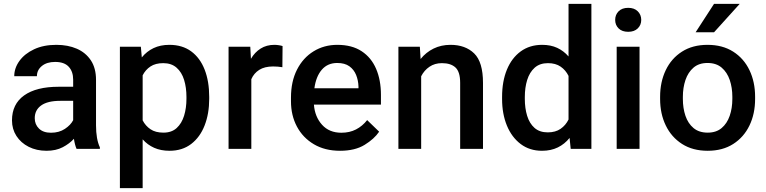

<svg xmlns="http://www.w3.org/2000/svg" viewBox="-20 -770 3963 993"><path d="M376 0Q367.2 -19.5 362.3 -52.2Q339.4 -26.9 304.2 -8.5Q269 9.8 220.7 9.8Q168.9 9.8 128.4 -10.7Q87.9 -31.2 64.9 -66.9Q42 -102.5 42 -147.5Q42 -231.4 104.7 -276.4Q167.5 -321.3 283.2 -321.3H358.4V-357.9Q358.4 -399.9 335.4 -424.8Q312.5 -449.7 265.1 -449.7Q222.2 -449.7 196.5 -428.7Q170.9 -407.7 170.9 -376H53.7Q53.7 -418 80.6 -455.1Q107.4 -492.2 156.2 -515.1Q205.1 -538.1 271.5 -538.1Q331.1 -538.1 377.2 -518.1Q423.3 -498 450 -457.8Q476.6 -417.5 476.6 -356.9V-122.1Q476.6 -50.3 496.6 -7.8V0ZM243.7 -83.5Q285.6 -83.5 315.7 -103.5Q345.7 -123.5 358.4 -148.4V-248.5H292Q226.1 -248.5 192.9 -224.6Q159.7 -200.7 159.7 -158.7Q159.7 -126.5 181.6 -105Q203.6 -83.5 243.7 -83.5Z M1062 -269V-258.8Q1062 -182.1 1038.3 -121.3Q1014.6 -60.5 968.8 -25.4Q922.9 9.8 856.9 9.8Q812 9.8 777.3 -5.6Q742.7 -21 717.8 -49.3V203.1H600.1V-528.3H708.5L713.4 -473.1Q738.8 -504.4 774.2 -521.2Q809.6 -538.1 856 -538.1Q922.9 -538.1 968.8 -504.4Q1014.6 -470.7 1038.3 -410.2Q1062 -349.6 1062 -269ZM944.3 -258.8V-269Q944.3 -317.4 932.1 -356.9Q919.9 -396.5 893.3 -419.9Q866.7 -443.4 824.2 -443.4Q784.2 -443.4 758.3 -426.3Q732.4 -409.2 717.8 -380.4V-147.5Q732.4 -119.1 758.3 -101.6Q784.2 -84 825.2 -84Q867.7 -84 893.8 -107.9Q919.9 -131.8 932.1 -171.6Q944.3 -211.4 944.3 -258.8Z M1441.4 -531.7 1440.4 -422.4Q1417 -426.3 1392.6 -426.3Q1348.6 -426.3 1320.8 -408.7Q1293 -391.1 1279.8 -360.4V0H1162.1V-528.3H1274.4L1277.8 -465.8Q1297.4 -499.5 1327.9 -518.8Q1358.4 -538.1 1399.4 -538.1Q1410.2 -538.1 1422.6 -536.1Q1435.1 -534.2 1441.4 -531.7Z M1738.8 9.8Q1660.6 9.8 1603.5 -23.9Q1546.4 -57.6 1515.6 -115.5Q1484.9 -173.3 1484.9 -246.1V-265.6Q1484.9 -348.6 1516.1 -409.9Q1547.4 -471.2 1601.8 -504.6Q1656.2 -538.1 1724.6 -538.1Q1800.3 -538.1 1850.3 -505.1Q1900.4 -472.2 1925.3 -413.8Q1950.2 -355.5 1950.2 -279.3V-229H1603.5Q1608.4 -166 1645.5 -124.8Q1682.6 -83.5 1745.6 -83.5Q1788.1 -83.5 1821.3 -100.6Q1854.5 -117.7 1878.9 -148.9L1940.9 -88.9Q1915.5 -51.3 1865.7 -20.8Q1815.9 9.8 1738.8 9.8ZM1724.1 -444.3Q1674.3 -444.3 1644.3 -409.4Q1614.3 -374.5 1606 -313.5H1834V-322.8Q1833 -354.5 1821.8 -382.3Q1810.5 -410.2 1786.9 -427.2Q1763.2 -444.3 1724.1 -444.3Z M2265.6 -443.4Q2228.5 -443.4 2201.2 -424.8Q2173.8 -406.2 2158.2 -375.5V0H2040.5V-528.3H2151.4L2155.3 -464.8Q2183.1 -499.5 2222.4 -518.8Q2261.7 -538.1 2310.1 -538.1Q2386.7 -538.1 2432.4 -493.7Q2478 -449.2 2478 -341.3V0H2359.9V-341.8Q2359.9 -398.4 2335.7 -420.9Q2311.5 -443.4 2265.6 -443.4Z M2576.7 -258.3V-268.6Q2576.7 -349.1 2601.6 -409.7Q2626.5 -470.2 2673.1 -504.2Q2719.7 -538.1 2784.2 -538.1Q2828.1 -538.1 2861.8 -522.5Q2895.5 -506.8 2920.4 -478V-750H3038.6V0H2931.6L2925.8 -56.6Q2900.4 -24.9 2865 -7.6Q2829.6 9.8 2783.2 9.8Q2719.2 9.8 2672.9 -25.1Q2626.5 -60.1 2601.6 -120.6Q2576.7 -181.2 2576.7 -258.3ZM2694.3 -268.6V-258.3Q2694.3 -210.4 2706.3 -171.1Q2718.3 -131.8 2744.4 -108.6Q2770.5 -85.4 2813 -85.4Q2853 -85.4 2879.4 -103.8Q2905.8 -122.1 2920.4 -151.9V-377.4Q2905.8 -407.2 2879.6 -425.3Q2853.5 -443.4 2814 -443.4Q2771.5 -443.4 2745.1 -419.7Q2718.8 -396 2706.5 -356.4Q2694.3 -316.9 2694.3 -268.6Z M3161.6 -667Q3161.6 -693.8 3179.4 -711.7Q3197.3 -729.5 3229 -729.5Q3260.3 -729.5 3278.3 -711.7Q3296.4 -693.8 3296.4 -667Q3296.4 -640.6 3278.3 -623Q3260.3 -605.5 3229 -605.5Q3197.3 -605.5 3179.4 -623Q3161.6 -640.6 3161.6 -667ZM3287.6 -528.3V0H3169.4V-528.3Z M3394 -258.3V-269.5Q3394 -346.2 3423.1 -407Q3452.1 -467.8 3507.1 -502.9Q3562 -538.1 3639.2 -538.1Q3716.8 -538.1 3772 -502.9Q3827.1 -467.8 3856.2 -407Q3885.3 -346.2 3885.3 -269.5V-258.3Q3885.3 -181.6 3856.2 -121.1Q3827.1 -60.5 3772.2 -25.4Q3717.3 9.8 3640.1 9.8Q3562.5 9.8 3507.6 -25.4Q3452.6 -60.5 3423.3 -121.1Q3394 -181.6 3394 -258.3ZM3511.7 -269.5V-258.3Q3511.7 -210.4 3525.1 -170.9Q3538.6 -131.3 3566.9 -107.7Q3595.2 -84 3640.1 -84Q3684.1 -84 3712.2 -107.7Q3740.2 -131.3 3753.9 -170.9Q3767.6 -210.4 3767.6 -258.3V-269.5Q3767.6 -316.4 3754.2 -356.2Q3740.7 -396 3712.4 -420.2Q3684.1 -444.3 3639.2 -444.3Q3594.7 -444.3 3566.7 -420.2Q3538.6 -396 3525.1 -356.2Q3511.7 -316.4 3511.7 -269.5ZM3577.6 -603 3672.9 -750H3805.7L3672.9 -603Z"/></svg>

Font: Vazirmatn UI FD Medium
Style: Regular
Weight: 500
Designer: Saber Rastikerdar
Foundry: Saber Rastikerdar
Version: Version 33.003